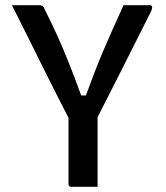

<svg xmlns="http://www.w3.org/2000/svg" viewBox="-20 -720 640 740"><path d="M356 0H255Q244 0 244 -11V-266Q228 -297 202 -348Q176 -399 145.5 -460.5Q115 -522 84 -584.5Q53 -647 26 -700H130Q140 -700 145 -696Q150 -692 154 -680Q180 -629 202 -580Q224 -531 246 -476Q268 -421 293 -352H311Q330 -404 345.5 -444Q361 -484 377 -522Q393 -560 412 -602Q431 -644 456 -700H559Q564 -700 566 -694.5Q568 -689 562 -676Q511 -574 457.5 -468Q404 -362 356 -268Z"/></svg>

Font: Recursive Mn Lnr St Med
Style: Regular
Weight: 500
Monospace: yes
Version: Version 1.079;hotconv 1.0.112;makeotfexe 2.5.65598; ttfautoh